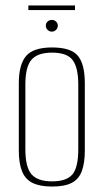

<svg xmlns="http://www.w3.org/2000/svg" viewBox="-20 -677 380 704"><path d="M171 7Q127 7 100 -6Q73 -19 61 -48.5Q49 -78 49 -125V-372Q49 -440 75.5 -471.5Q102 -503 171 -503Q240 -503 265.5 -472.5Q291 -442 291 -372V-125Q291 -79 280 -49.5Q269 -20 243 -6.5Q217 7 171 7ZM171 -12Q224 -12 245.5 -37.5Q267 -63 267 -130V-367Q267 -429 246.5 -456.5Q226 -484 171 -484Q118 -484 95.5 -458Q73 -432 73 -367V-130Q73 -64 95.5 -38Q118 -12 171 -12ZM170 -561Q161 -561 154.5 -567.5Q148 -574 148 -583Q148 -592 154.5 -598Q161 -604 170 -604Q179 -604 185.5 -598Q192 -592 192 -583Q192 -574 185.5 -567.5Q179 -561 170 -561ZM84 -640V-657H255V-640Z"/></svg>

Font: Alumni Sans Thin
Style: Regular
Weight: 100
Designer: Robert E. Leuschke
Foundry: Robert E. Leuschke
Version: Version 1.018